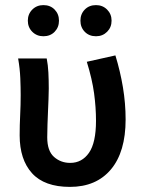

<svg xmlns="http://www.w3.org/2000/svg" viewBox="-20 -720 561 752"><path d="M254 12Q154 12 105.5 -41.5Q57 -95 57 -190Q57 -230 59 -269.5Q61 -309 61 -348Q61 -377 59.5 -414Q58 -451 51 -491H163Q168 -465 169.5 -436Q171 -407 171 -373Q171 -355 170 -332Q169 -309 168 -283.5Q167 -258 166 -232Q165 -206 165 -182Q165 -129 191.5 -105.5Q218 -82 255 -82Q301 -82 328.5 -121.5Q356 -161 356 -247Q356 -299 348.5 -354.5Q341 -410 320 -478L432 -503Q451 -441 461.5 -378Q472 -315 472 -252Q472 -125 414.5 -56.5Q357 12 254 12ZM150 -578Q124 -578 106.5 -595.5Q89 -613 89 -639Q89 -665 106.5 -682.5Q124 -700 150 -700Q177 -700 194 -682.5Q211 -665 211 -639Q211 -613 194 -595.5Q177 -578 150 -578ZM356 -578Q329 -578 312 -595.5Q295 -613 295 -639Q295 -665 312 -682.5Q329 -700 356 -700Q382 -700 399.5 -682.5Q417 -665 417 -639Q417 -613 399.5 -595.5Q382 -578 356 -578Z"/></svg>

Font: Giro Semibold
Style: Regular
Weight: 600
Designer: Paul D. Hunt
Foundry: Adobe Systems Incorporated
Version: Version 1.000;PS 1.0;hotconv 1.0.88;makeotf.lib2.5.647800